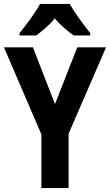

<svg xmlns="http://www.w3.org/2000/svg" viewBox="-20 -954 558 974"><path d="M334 -934H183C163 -894 111 -825 79 -786V-774H164C188 -793 228 -823 258 -861C287 -824 327 -794 354 -774H438V-786C401 -832 358 -890 334 -934ZM259 -426 147 -714H0L190 -272V0H328V-276L518 -714H372Z"/></svg>

Font: Noto Sans Sinhala Condensed
Style: Bold
Weight: 700
Width: 3
Designer: Jelle Bosma - Monotype Design Team
Foundry: Monotype Imaging Inc.
Version: Version 2.006